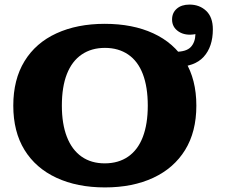

<svg xmlns="http://www.w3.org/2000/svg" viewBox="-20 -802 995 838"><path d="M438 16Q317 16 226.5 -26Q136 -68 87 -147.5Q38 -227 38 -341Q38 -455 87 -535Q136 -615 226.5 -656.5Q317 -698 437 -698Q559 -698 649 -656.5Q739 -615 788 -535Q837 -455 837 -341Q837 -227 788 -147.5Q739 -68 649 -26Q559 16 438 16ZM437 -89Q497 -89 539.5 -118.5Q582 -148 603.5 -204.5Q625 -261 625 -341Q625 -422 603.5 -478.5Q582 -535 539.5 -564Q497 -593 438 -593Q379 -593 336.5 -564Q294 -535 272 -479Q250 -423 250 -341Q250 -261 272 -204.5Q294 -148 336 -118.5Q378 -89 437 -89ZM746 -576Q793 -576 812.5 -596.5Q832 -617 833 -653Q789 -645 760 -664Q731 -683 731 -717Q731 -746 751.5 -764Q772 -782 807 -782Q851 -782 880 -754.5Q909 -727 909 -674Q909 -598 869 -554Q829 -510 746 -510Z"/></svg>

Font: Montagu Slab 24pt
Style: Bold
Weight: 700
Designer: Florian Karsten
Foundry: Florian Karsten
Version: Version 1.000